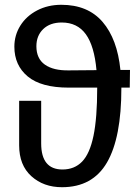

<svg xmlns="http://www.w3.org/2000/svg" viewBox="-20 -770 578 802"><path d="M522 -404H487V-402Q487 -195 427 -91.5Q367 12 239 12Q162 12 111 -34Q60 -80 60 -163V-349H152V-171Q152 -62 241 -62Q291 -62 323 -95Q355 -128 370.5 -202.5Q386 -277 386 -402V-404H267Q152 -404 96 -450.5Q40 -497 40 -575Q40 -623 65 -663Q90 -703 135 -726.5Q180 -750 236 -750Q347 -750 408.5 -678.5Q470 -607 483 -478H523ZM383 -477Q374 -578 338.5 -627Q303 -676 238 -676Q189 -676 160.5 -648.5Q132 -621 132 -577Q132 -525 167.5 -500Q203 -475 267 -476Z"/></svg>

Font: FiraGOUPP
Style: Medium
Weight: 400
Designer: bBox Type
Foundry: bBox Type GmbH
Version: Version 1.001